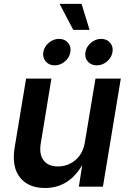

<svg xmlns="http://www.w3.org/2000/svg" viewBox="-20 -943 652 970"><path d="M207 6.8Q123 6.8 80.6 -46.9Q38.1 -100.6 54.2 -198.7L111.8 -545.9H239.7L186 -218.8Q176.8 -164.1 200 -133.1Q223.1 -102.1 272.9 -102.1Q323.2 -102.1 361.6 -134.8Q399.9 -167.5 409.2 -226.6L462.4 -545.9H590.3L500 0H378.4L395.5 -109.4Q327.6 6.8 207 6.8ZM468.8 -612.8Q440.4 -612.8 423.6 -632.3Q406.7 -651.9 411.6 -679.7Q416.5 -707.5 439.7 -727.1Q462.9 -746.6 490.7 -746.6Q519 -746.6 536.1 -727.1Q553.2 -707.5 548.3 -679.7Q543.5 -651.9 520.3 -632.3Q497.1 -612.8 468.8 -612.8ZM256.3 -612.8Q228 -612.8 211.2 -632.3Q194.3 -651.9 198.7 -679.7Q203.6 -707.5 226.8 -727.1Q250 -746.6 278.3 -746.6Q306.6 -746.6 323.5 -727.1Q340.3 -707.5 335.4 -679.7Q331.1 -651.9 307.6 -632.3Q284.2 -612.8 256.3 -612.8ZM350.1 -792 281.2 -923.3H392.1L432.6 -792Z"/></svg>

Font: Inter Semi Bold
Style: Italic
Weight: 600
Italic angle: -9.39999°
Designer: Rasmus Andersson
Foundry: rsms
Version: Version 4.000;git-3c8e0fc